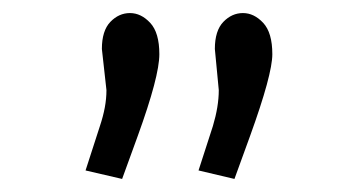

<svg xmlns="http://www.w3.org/2000/svg" viewBox="-20 -686 540 294"><path d="M315 -548 309 -611Q309 -639 322 -652.5Q335 -666 352 -666Q369 -666 383 -651Q397 -636 397 -603Q397 -572 363 -478L339 -412L284 -425L306 -493Q315 -523 315 -548ZM143 -548 136 -611Q136 -639 149 -652.5Q162 -666 179 -666Q196 -666 210 -651Q224 -636 224 -603Q224 -569 191 -478L167 -412L111 -425L133 -493Q138 -508 140.5 -521.5Q143 -535 143 -548Z"/></svg>

Font: Inconsolata
Style: Regular
Weight: 400
Designer: Raph Levien, Kirill Tkachev
Foundry: Cyreal
Version: Version 1.013